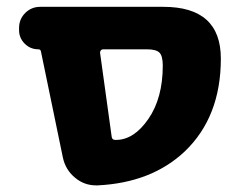

<svg xmlns="http://www.w3.org/2000/svg" viewBox="-20 -567 700 565"><path d="M283.2 -421.9Q279.3 -421.9 276.9 -418.9Q274.4 -416 274.4 -412.1L308.6 -165Q309.6 -155.3 319.3 -155.3H321.3Q374 -155.3 416.5 -216.8Q459 -278.3 459 -374Q459 -402.3 449.2 -412.1Q439.5 -421.9 412.1 -421.9ZM100.6 -415Q99.6 -421.9 92.8 -421.9Q69.3 -421.9 52.7 -438.5Q36.1 -455.1 36.1 -478.5V-484.4Q36.1 -510.7 54.2 -528.8Q72.3 -546.9 98.6 -546.9H460.9Q629.9 -546.9 629.9 -394.5Q629.9 -222.7 523.4 -121.1Q425.8 -29.3 267.6 -21.5Q264.6 -21.5 262.7 -21.5Q228.5 -21.5 202.1 -43Q172.9 -66.4 165 -103.5Z"/></svg>

Font: Gen Jyuu GothicX Heavy
Style: Bold
Weight: 900
Designer: [Source Han Sans]
Ryoko NISHIZUKA  (kana & ideographs); Paul D. Hunt (Latin, Greek & Cyrillic); Wenlong ZHANG  (bopomofo
Version: Version 1.002.20150607